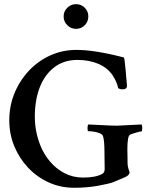

<svg xmlns="http://www.w3.org/2000/svg" viewBox="-20 -890 726 918"><path d="M334 7.8Q269.5 7.8 213.4 -17.6Q157.2 -43 114.7 -87.9Q72.3 -132.8 48.3 -190.9Q24.4 -249 24.4 -314.5Q24.4 -383.8 49.3 -444.3Q74.2 -504.9 118.2 -551.8Q162.1 -598.6 220.2 -625Q278.3 -651.4 345.7 -651.4Q433.6 -651.4 572.3 -615.2Q575.2 -614.3 581.1 -550.8Q585 -502 586.9 -482.4Q588.9 -462.9 566.4 -462.9Q552.7 -462.9 544.9 -468.8Q542 -482.4 536.6 -496.1Q531.2 -509.8 517.6 -531.2Q493.2 -566.4 449.7 -585Q406.2 -603.5 349.6 -603.5Q286.1 -603.5 240.2 -568.8Q194.3 -534.2 170.4 -473.1Q146.5 -412.1 146.5 -332Q146.5 -262.7 171.9 -197.3Q188.5 -154.3 218.3 -118.7Q248 -83 288.6 -62Q329.1 -41 377 -41Q439.5 -41 470.7 -59.6Q480.5 -66.4 480.5 -82L479.5 -152.3V-159.2Q479.5 -218.8 472.7 -238.3Q470.7 -247.1 458 -252.4Q445.3 -257.8 429.7 -260.3Q414.1 -262.7 402.3 -262.7Q398.4 -262.7 398.4 -277.3Q398.4 -291 402.3 -294.9Q414.1 -294.9 461.9 -292Q510.7 -289.1 539.1 -289.1L657.2 -294.9Q660.2 -286.1 660.2 -278.3Q660.2 -261.7 656.2 -261.7Q650.4 -261.7 630.4 -255.9Q610.4 -250 601.6 -246.1Q588.9 -239.3 588.9 -174.8L589.8 -133.8V-111.3Q589.8 -95.7 594.7 -81.1Q599.6 -66.4 599.6 -66.4Q599.6 -52.7 578.1 -43Q540 -26.4 520.5 -18.6Q502 -11.7 449.7 -2Q397.5 7.8 334 7.8ZM343.8 -752Q319.3 -752 301.8 -769.5Q284.2 -787.1 284.2 -811.5Q284.2 -835.9 301.8 -853Q319.3 -870.1 343.8 -870.1Q368.2 -870.1 385.3 -853Q402.3 -835.9 402.3 -811.5Q402.3 -787.1 385.3 -769.5Q368.2 -752 343.8 -752Z"/></svg>

Font: Crimson Text SemiBold
Style: Regular
Weight: 600
Designer: Sebastian Kosch
Foundry: Sebastian Kosch
Version: Version 1.100; ttfautohint (v1.8.4)